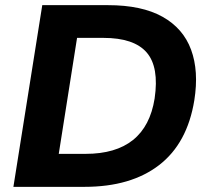

<svg xmlns="http://www.w3.org/2000/svg" viewBox="-20 -725 811 745"><path d="M32 0 144 -705H399Q530 -705 610.5 -660Q691 -615 721.5 -532Q752 -449 734 -336Q707 -169 597.5 -84.5Q488 0 308 0ZM208 -128H312Q546 -128 580 -343Q598 -465 549 -521.5Q500 -578 381 -578H279Z"/></svg>

Font: Mulish ExtraBold
Style: Italic
Weight: 800
Italic angle: -9°
Designer: Vernon Adams
Foundry: Vernon Adams
Version: Version 3.603; ttfautohint (v1.8.3)